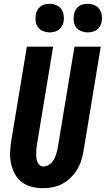

<svg xmlns="http://www.w3.org/2000/svg" viewBox="-20 -980 556 1008"><path d="M207 8Q177 8 148 1Q119 -6 96 -23Q73 -40 59 -65Q45 -90 38.5 -119Q32 -148 33 -178.5Q34 -209 39 -240L121 -735H259L174 -221Q172 -209 171 -197.5Q170 -186 170 -174.5Q170 -163 171 -152Q172 -141 176 -131Q180 -121 188 -113.5Q196 -106 208 -106Q219 -106 230 -111Q241 -116 249.5 -124.5Q258 -133 263.5 -143.5Q269 -154 273 -165Q277 -176 279.5 -187Q282 -198 284 -209L371 -735H509L419 -190Q415 -165 407.5 -140Q400 -115 386 -91.5Q372 -68 352.5 -48.5Q333 -29 309 -16Q285 -3 259 2.5Q233 8 207 8ZM440 -810Q423 -810 406.5 -816.5Q390 -823 380 -836.5Q370 -850 367.5 -867.5Q365 -885 368 -903Q370 -915 376 -926.5Q382 -938 392.5 -946Q403 -954 415.5 -957Q428 -960 441 -960Q458 -960 474.5 -953.5Q491 -947 501 -933.5Q511 -920 514 -902.5Q517 -885 514 -867Q512 -855 505.5 -843.5Q499 -832 488.5 -824Q478 -816 465.5 -813Q453 -810 440 -810ZM240 -810Q223 -810 206.5 -816.5Q190 -823 180 -836.5Q170 -850 167.5 -867.5Q165 -885 168 -903Q170 -915 176 -926.5Q182 -938 192.5 -946Q203 -954 215.5 -957Q228 -960 241 -960Q258 -960 274.5 -953.5Q291 -947 301 -933.5Q311 -920 314 -902.5Q317 -885 314 -867Q312 -855 305.5 -843.5Q299 -832 288.5 -824Q278 -816 265.5 -813Q253 -810 240 -810Z"/></svg>

Font: Iosevka Term Curly Hv Obl
Style: Regular
Weight: 900
Italic angle: -9°
Designer: Belleve Invis
Foundry: Belleve Invis
Version: Version 32.3.0